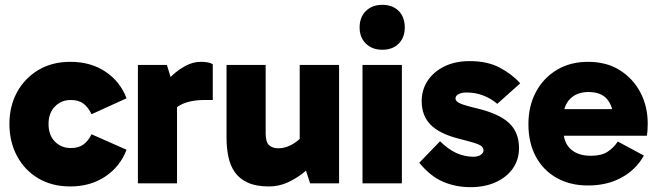

<svg xmlns="http://www.w3.org/2000/svg" viewBox="-20 -759 2721 795"><path d="M271 13Q196 13 139.5 -20Q83 -53 51 -112Q19 -171 19 -246Q19 -320 51 -378Q83 -436 139.5 -469.5Q196 -503 271 -503Q356 -503 417 -462Q478 -421 504 -352L359 -286Q346 -314 326 -329.5Q306 -345 273 -345Q234 -345 207.5 -318Q181 -291 181 -246Q181 -199 207.5 -172.5Q234 -146 273 -146Q306 -146 326 -161Q346 -176 359 -203L504 -139Q478 -70 416.5 -28.5Q355 13 271 13Z M671 -490 713 -353V0H551V-490ZM675 -258 649 -269V-397L659 -408Q671 -426 694.5 -448Q718 -470 748.5 -486.5Q779 -503 812 -503Q828 -503 841 -500.5Q854 -498 861 -493V-345H828Q766 -345 727.5 -324.5Q689 -304 675 -258Z M1094 13Q1040 13 1005.5 -3Q971 -19 952 -46.5Q933 -74 925.5 -110.5Q918 -147 918 -189V-490H1080V-207Q1080 -170 1094.5 -157.5Q1109 -145 1132 -145Q1150 -145 1167.5 -151Q1185 -157 1202.5 -169Q1220 -181 1237 -200L1271 -120H1221V-490H1384V0H1264L1231 -101L1290 -94Q1266 -67 1235 -42.5Q1204 -18 1168.5 -2.5Q1133 13 1094 13Z M1644 0H1481V-490H1644ZM1469 -645Q1469 -688 1495 -713.5Q1521 -739 1563 -739Q1606 -739 1631 -713.5Q1656 -688 1656 -645Q1656 -604 1631 -578.5Q1606 -553 1563 -553Q1521 -553 1495 -578.5Q1469 -604 1469 -645Z M1928 16Q1867 16 1814.5 -6.5Q1762 -29 1716 -85L1802 -174Q1837 -140 1870.5 -125Q1904 -110 1940 -110Q1958 -110 1970 -117.5Q1982 -125 1982 -136Q1982 -146 1974.5 -153Q1967 -160 1944.5 -167Q1922 -174 1879 -185Q1800 -205 1763 -242.5Q1726 -280 1726 -341Q1726 -386 1750 -423.5Q1774 -461 1819 -483.5Q1864 -506 1925 -506Q1998 -506 2049 -479Q2100 -452 2134 -414L2039 -329Q2015 -350 1982.5 -363Q1950 -376 1912 -376Q1892 -376 1879 -369.5Q1866 -363 1866 -351Q1866 -340 1883.5 -331.5Q1901 -323 1956 -310Q2047 -288 2088 -249.5Q2129 -211 2129 -146Q2129 -98 2103.5 -61.5Q2078 -25 2032.5 -4.5Q1987 16 1928 16Z M2415 9Q2341 9 2285.5 -22Q2230 -53 2199 -110Q2168 -167 2168 -245Q2168 -320 2199 -378Q2230 -436 2285.5 -469.5Q2341 -503 2415 -503Q2492 -503 2547 -468Q2602 -433 2632 -375.5Q2662 -318 2662 -247Q2662 -231 2661 -218Q2660 -205 2658 -197H2289V-307H2533L2519 -271Q2519 -318 2494 -348Q2469 -378 2417 -378Q2369 -378 2341 -350Q2313 -322 2313 -275V-220Q2313 -169 2343 -141.5Q2373 -114 2427 -114Q2470 -114 2495.5 -130.5Q2521 -147 2538 -173L2646 -115Q2615 -58 2555 -24.5Q2495 9 2415 9Z"/></svg>

Font: Gabarito ExtraBold
Style: Regular
Weight: 800
Designer: Leandro Assis / Alvaro Franca / Felipe Casaprima
Foundry: Naipe Foundry
Version: Version 1.000